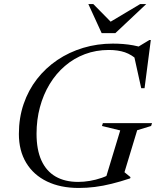

<svg xmlns="http://www.w3.org/2000/svg" viewBox="-20 -921 773 951"><path d="M367 -20Q395 -20 424.8 -25Q454.5 -30 484.2 -40.2Q514 -50.5 539.5 -67L498 -19.5L575.5 -275L485 -297L489.5 -311H733L728.5 -297L659.5 -276L596.5 -68L626.5 -43.5L624.5 -37.5Q576.5 -21.5 533.2 -10.8Q490 0 449.8 5Q409.5 10 370 10Q279.5 10 212.8 -22.2Q146 -54.5 109.8 -114.5Q73.5 -174.5 73.5 -257.5Q73.5 -337 97 -405.8Q120.5 -474.5 163.2 -529.5Q206 -584.5 264.2 -623.8Q322.5 -663 392.2 -684Q462 -705 539 -705Q565 -705 590 -703Q615 -701 639.8 -696.5Q664.5 -692 689 -684L650 -680.5L720 -723H727L696 -484H679.5L642.5 -651.5L665.5 -620Q632.5 -650.5 598.5 -662Q564.5 -673.5 519 -673.5Q455.5 -673.5 400.5 -652.8Q345.5 -632 301.5 -594.2Q257.5 -556.5 226 -504.5Q194.5 -452.5 177.8 -390.2Q161 -328 161 -258.5Q161 -179.5 185.2 -126.2Q209.5 -73 255.5 -46.5Q301.5 -20 367 -20ZM704.5 -901 551.5 -757H483.5L417.5 -901H442L538 -803.5H511L674.5 -901Z"/></svg>

Font: Newsreader 48pt
Style: Italic
Weight: 400
Italic angle: -17°
Version: Version 1.003